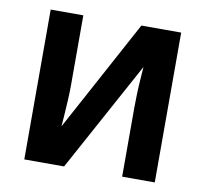

<svg xmlns="http://www.w3.org/2000/svg" viewBox="-66 -613 731 684"><g transform="rotate(10 300.0 -271.0)"><path d="M64 0V-542H182V-286Q182 -266 180.5 -236.5Q179 -207 177 -179.5Q175 -152 174 -139L392 -542H536V0H418V-249Q418 -271 419 -300Q420 -329 422 -356Q424 -383 425 -398L208 0Z"/></g></svg>

Font: Noto Sans Mono SemiBold
Style: Regular
Weight: 600
Designer: Monotype Design Team
Foundry: Monotype Imaging Inc.
Version: Version 2.014; ttfautohint (v1.8.4.7-5d5b)